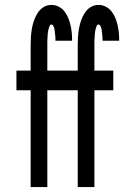

<svg xmlns="http://www.w3.org/2000/svg" viewBox="-20 -763 540 783"><path d="M105 0V-395H47V-475H105V-578Q105 -595 106 -612Q107 -629 110 -646Q113 -663 118.5 -679Q124 -695 133.5 -710Q143 -725 157.5 -734Q172 -743 190 -743Q205 -743 219 -736Q233 -729 242.5 -717Q252 -705 258 -690.5Q264 -676 267.5 -661Q271 -646 272.5 -630.5Q274 -615 274 -600V-597H206V-598Q206 -603 206 -607.5Q206 -612 205.5 -616Q205 -620 204.5 -624.5Q204 -629 203.5 -633.5Q203 -638 202.5 -642Q202 -646 200.5 -650.5Q199 -655 196.5 -659Q194 -663 190 -663Q185 -663 183 -658.5Q181 -654 179.5 -649.5Q178 -645 177 -640.5Q176 -636 175.5 -631.5Q175 -627 174.5 -622.5Q174 -618 174 -613.5Q174 -609 173.5 -604.5Q173 -600 173 -595.5Q173 -591 173 -586.5Q173 -582 173 -578V-475H250V-395H173V0ZM297 0V-395H239V-475H297V-578Q297 -595 298 -612Q299 -629 302 -646Q305 -663 310.5 -679Q316 -695 325.5 -710Q335 -725 349.5 -734Q364 -743 382 -743Q397 -743 411 -736Q425 -729 434.5 -717Q444 -705 450 -690.5Q456 -676 459.5 -661Q463 -646 464.5 -630.5Q466 -615 466 -600V-597H398V-598Q398 -603 398 -607.5Q398 -612 397.5 -616Q397 -620 396.5 -624.5Q396 -629 395.5 -633.5Q395 -638 394.5 -642Q394 -646 392.5 -650.5Q391 -655 388.5 -659Q386 -663 382 -663Q377 -663 375 -658.5Q373 -654 371.5 -649.5Q370 -645 369 -640.5Q368 -636 367.5 -631.5Q367 -627 366.5 -622.5Q366 -618 366 -613.5Q366 -609 365.5 -604.5Q365 -600 365 -595.5Q365 -591 365 -586.5Q365 -582 365 -578V-475H442V-395H365V0Z"/></svg>

Font: Iosevka Term Curly Medium
Style: Regular
Weight: 500
Designer: Belleve Invis
Foundry: Belleve Invis
Version: Version 32.3.0